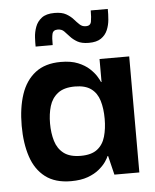

<svg xmlns="http://www.w3.org/2000/svg" viewBox="-47 -626 547 677"><g transform="rotate(-5 226.5 -288.0)"><path d="M177.7 9.7Q121.7 9.7 87 -16.8Q52.3 -43.3 36.7 -90.5Q21 -137.7 21 -200Q21 -263.3 37 -311Q53 -358.7 87.7 -385.5Q122.3 -412.3 177.7 -412.3Q214 -412.3 238.3 -402.3Q262.7 -392.3 278.2 -378Q293.7 -363.7 302 -350.2Q310.3 -336.7 313.3 -329.3H315V-410.7H420V0H331.7L315.3 -67.3H313.3Q310.7 -60 302 -47.3Q293.3 -34.7 277.5 -21.5Q261.7 -8.3 237.2 0.7Q212.7 9.7 177.7 9.7ZM219.7 -76.3Q257.3 -76.3 278 -92.3Q298.7 -108.3 306.7 -136.5Q314.7 -164.7 314.7 -199Q314.7 -235.7 306.3 -263.3Q298 -291 277.3 -306.3Q256.7 -321.7 219.7 -321.7Q180.7 -321.7 159.2 -304.8Q137.7 -288 129.5 -260.5Q121.3 -233 121.3 -199.3Q121.3 -165.3 129.7 -137.3Q138 -109.3 159.5 -92.8Q181 -76.3 219.7 -76.3ZM94.3 -474Q94 -487.7 95 -506.3Q96 -525 102.7 -543.3Q109.3 -561.7 125.3 -574Q141.3 -586.3 171 -586.3Q196.7 -586.3 211.8 -577.7Q227 -569 236.5 -558.2Q246 -547.3 255.2 -538.7Q264.3 -530 277.3 -530Q293.3 -530 296.2 -544.3Q299 -558.7 299 -584H359.3Q359.7 -566 358 -546.3Q356.3 -526.7 349 -509.5Q341.7 -492.3 326 -481.5Q310.3 -470.7 282.7 -470.7Q257.3 -470.7 242.3 -479.3Q227.3 -488 217.7 -498.8Q208 -509.7 199.5 -518.3Q191 -527 177 -527Q160.7 -527 157.5 -513.3Q154.3 -499.7 154.7 -474Z"/></g></svg>

Font: Darker Grotesque Light
Style: Regular
Weight: 300
Designer: Gabriel Lam
Foundry: TypeRant
Version: Version 1.000;gftools[0.9.28]